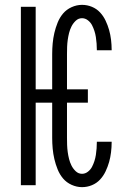

<svg xmlns="http://www.w3.org/2000/svg" viewBox="-20 -763 540 791"><path d="M318 8Q296 8 275 -1.5Q254 -11 240 -27.5Q226 -44 217.5 -65Q209 -86 204 -107.5Q199 -129 197 -151Q195 -173 195 -195V-340H127V0H66V-735H127V-395H195V-540Q195 -562 197 -584Q199 -606 204 -627.5Q209 -649 217.5 -670Q226 -691 240 -707.5Q254 -724 275 -733.5Q296 -743 318 -743Q339 -743 358.5 -735Q378 -727 392 -712Q406 -697 415 -678Q424 -659 429.5 -639.5Q435 -620 437.5 -599Q440 -578 440 -558Q440 -557 440 -557Q440 -557 440 -556H379Q379 -557 379 -557Q379 -557 379 -557Q379 -570 378 -583.5Q377 -597 375 -610Q373 -623 369 -635.5Q365 -648 359 -659.5Q353 -671 342 -679.5Q331 -688 318 -688Q303 -688 292 -677.5Q281 -667 274.5 -654Q268 -641 264.5 -627Q261 -613 259 -598.5Q257 -584 256.5 -569.5Q256 -555 256 -540V-395H342V-340H256V-195Q256 -180 256.5 -165.5Q257 -151 259 -136.5Q261 -122 264.5 -108Q268 -94 274.5 -81Q281 -68 292 -57.5Q303 -47 318 -47Q331 -47 342 -55.5Q353 -64 359 -75.5Q365 -87 369 -99.5Q373 -112 375 -125Q377 -138 378 -151.5Q379 -165 379 -178Q379 -178 379 -178Q379 -178 379 -179H440Q440 -178 440 -178Q440 -178 440 -177Q440 -157 437.5 -136Q435 -115 429.5 -95.5Q424 -76 415 -57Q406 -38 392 -23Q378 -8 358.5 0Q339 8 318 8Z"/></svg>

Font: Iosevka Term Light
Style: Regular
Weight: 300
Monospace: yes
Designer: Belleve Invis
Foundry: Belleve Invis
Version: Version 9.0.1; ttfautohint (v1.8.3)